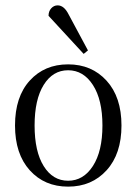

<svg xmlns="http://www.w3.org/2000/svg" viewBox="-20 -684 510 716"><path d="M292 -483 161 -625Q161 -642 171 -653Q181 -664 195 -664Q219 -664 236 -630L308 -496ZM36 -216Q36 -323 91 -383.5Q146 -444 234 -444Q322 -444 377.5 -383Q433 -322 433 -216Q433 -110 377.5 -49Q322 12 234 12Q146 12 91 -49Q36 -110 36 -216ZM143 -64.5Q177 -10 234 -10Q291 -10 326.5 -65Q362 -120 362 -216Q362 -312 326.5 -367Q291 -422 234 -422Q177 -422 143 -367.5Q109 -313 109 -216Q109 -119 143 -64.5Z"/></svg>

Font: Arapey Thin
Style: Regular
Weight: 100
Designer: Eduardo Rodriguez Tunni
Foundry: Eduardo Rodriguez Tunni
Version: Version 4.000;hotconv 1.0.109;makeotfexe 2.5.65596